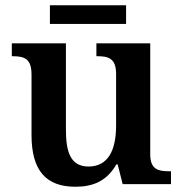

<svg xmlns="http://www.w3.org/2000/svg" viewBox="-20 -701 695 731"><path d="M170 -610H460V-681H170ZM267 10C334 10 386 -11 423 -75H428L447 0H631V-49H624C584 -49 552 -55 552 -113V-536H347V-487H350C391 -487 422 -480 422 -420V-223C422 -128 391 -67 317 -67C250 -67 231 -120 231 -206V-536H25V-487H28C75 -487 100 -476 100 -417V-187C100 -52 155 10 267 10Z"/></svg>

Font: Noto Serif Georgian SemiBold
Style: Regular
Weight: 600
Designer: Monotype Design Team, Akaki Razmadze
Foundry: Google LLC
Version: Version 2.003